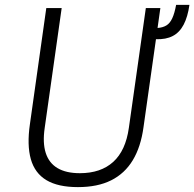

<svg xmlns="http://www.w3.org/2000/svg" viewBox="-20 -756 796 786"><path d="M299 10Q217.5 10 170 -18.5Q122.5 -47 106.2 -104.5Q90 -162 102.5 -248L169.5 -723H232.5L163 -232.5Q154 -171.5 167.2 -130Q180.5 -88.5 215.5 -67.8Q250.5 -47 307 -47Q392.5 -47 443.5 -93.2Q494.5 -139.5 507.5 -232.5L577 -723H636.5L625 -641.5Q646.5 -643 661 -651.8Q675.5 -660.5 685 -680.8Q694.5 -701 701 -736H755.5Q748.5 -687 731.8 -655Q715 -623 687 -608.5Q659 -594 618.5 -595.5L567.5 -235.5Q556.5 -154.5 523.5 -100Q490.5 -45.5 435 -17.8Q379.5 10 299 10Z"/></svg>

Font: Public Sans Thin ExtraLight
Style: Italic
Weight: 250
Italic angle: -8°
Version: Version 2.001